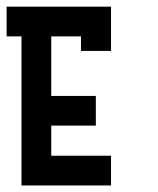

<svg xmlns="http://www.w3.org/2000/svg" viewBox="-20 -860 476 580"><path d="M315.4 -389.6Q254.9 -389.6 134.8 -389.6Q134.8 -419.9 134.8 -480.5Q179.7 -480.5 269.5 -480.5Q269.5 -509.8 269.5 -570.3Q224.6 -570.3 134.8 -570.3Q134.8 -629.9 134.8 -750Q165 -750 224.6 -750Q224.6 -735.4 224.6 -706.1Q254.9 -706.1 315.4 -706.1Q315.4 -720.7 315.4 -750Q315.4 -750 315.4 -750Q315.4 -780.3 315.4 -839.8Q254.9 -839.8 134.8 -839.8Q105.5 -839.8 44.9 -839.8Q30.3 -839.8 0 -839.8Q0 -825.2 0 -802.7Q0 -780.3 0 -750Q14.6 -750 44.9 -750Q44.9 -690.4 44.9 -570.3Q44.9 -540 44.9 -480.5Q44.9 -419.9 44.9 -299.8Q75.2 -299.8 134.8 -299.8Q134.8 -299.8 134.8 -299.8Q195.3 -299.8 315.4 -299.8Q315.4 -330.1 315.4 -389.6Z"/></svg>

Font: Reach
Style: Fill
Weight: 400
Designer: Billy Harris
Version: Version 1.0